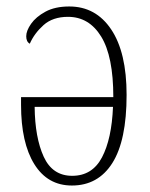

<svg xmlns="http://www.w3.org/2000/svg" viewBox="-20 -563 463 593"><path d="M202 10Q127 10 86 -56Q45 -122 45 -239V-263H330Q330 -389 292.5 -450Q255 -511 190 -511Q143 -511 114.5 -485.5Q86 -460 72 -428Q61 -434 61 -451Q61 -468 76 -489.5Q91 -511 120.5 -527Q150 -543 194 -543Q276 -543 323.5 -472Q371 -401 371 -270Q371 -129 327 -59.5Q283 10 202 10ZM203 -20Q265 -20 295 -77Q325 -134 329 -233H87Q88 -138 115 -79Q142 -20 203 -20Z"/></svg>

Font: Noto Serif Condensed ExtraLight
Style: Regular
Weight: 200
Width: 3
Designer: Monotype Design Team
Foundry: Monotype Imaging Inc.
Version: Version 2.013; ttfautohint (v1.8.4.7-5d5b)